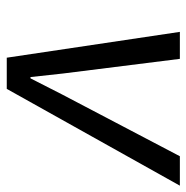

<svg xmlns="http://www.w3.org/2000/svg" viewBox="-12 -554 565 582"><g transform="rotate(90 271.0 -262.5)"><path d="M154.4 0 76.1 -524.7H157.9L202.3 -170.7L213.1 -71.9H217L265.3 -166.7L453.1 -524.7H542.3L248.9 0Z"/></g></svg>

Font: Mona Sans
Style: Italic
Weight: 200
Italic angle: -11.6951°
Designer: Deni Anggara
Foundry: GitHub
Version: Version 2.000